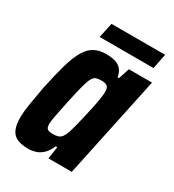

<svg xmlns="http://www.w3.org/2000/svg" viewBox="-161 -735 754 834"><g transform="rotate(30 216.0 -317.5)"><path d="M111 8Q77 8 55 -1Q33 -10 22.5 -32.5Q12 -55 12 -93Q12 -122 18.5 -162Q25 -202 35 -256Q51 -331 65.5 -381.5Q80 -432 98 -462Q116 -492 140 -505Q164 -518 198 -518Q227 -518 246.5 -511.5Q266 -505 277 -490.5Q288 -476 291 -455H298L316 -510H432L324 0H207L216 -61H208Q197 -34 180.5 -18.5Q164 -3 146 2.5Q128 8 111 8ZM173 -101Q186 -101 196.5 -104.5Q207 -108 214.5 -118Q222 -128 228 -145Q232 -157 238 -180Q244 -203 250.5 -231Q257 -259 263 -287Q269 -315 272.5 -338Q276 -361 276 -372Q276 -394 267 -401Q258 -408 238 -408Q222 -408 211.5 -404.5Q201 -401 193 -386.5Q185 -372 177 -341Q169 -310 157 -255Q147 -205 141 -176Q135 -147 135 -131Q135 -118 139 -111.5Q143 -105 151.5 -103Q160 -101 173 -101ZM136 -568 152 -643H421L406 -568Z"/></g></svg>

Font: Saira Condensed
Style: Bold Italic
Weight: 700
Width: 3
Italic angle: -12°
Designer: Hector Gatti with collaboration of the Omnibus-Type team
Foundry: Omnibus-Type
Version: Version 1.101